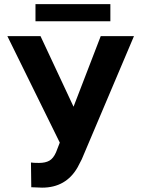

<svg xmlns="http://www.w3.org/2000/svg" viewBox="-20 -883 671 914"><path d="M330.1 -375 459.5 -710.9H617.7L369.1 -124.5L349.1 -85.9Q293.9 10.3 180.2 10.3L128.9 8.3L127.4 -109.4Q139.2 -107.4 165.5 -107.4Q196.3 -107.4 215.1 -118.2Q233.9 -128.9 246.6 -157.7L264.6 -204.1L15.1 -710.9H172.9ZM505.4 -781.7H148.9V-863.3H505.4Z"/></svg>

Font: Robotiche
Style: Bold
Weight: 700
Designer: Google
Version: Version 2.001150; 2014